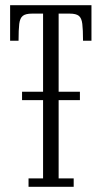

<svg xmlns="http://www.w3.org/2000/svg" viewBox="-20 -720 392 740"><path d="M90 0V-32.5H146V-334H65V-366.5H146V-667.5H103Q79 -667.5 68 -659Q57 -650.5 54.2 -628Q51.5 -605.5 51.5 -563H19V-700H332.5V-563H300Q300 -605.5 297.2 -628Q294.5 -650.5 283.8 -659Q273 -667.5 249 -667.5H206V-366.5H288V-334H206V-32.5H264V0Z"/></svg>

Font: Imbue 10pt Light
Style: Regular
Weight: 300
Designer: Tyler Finck
Foundry: Etcetera Type Company
Version: Version 1.102; ttfautohint (v1.8.3)